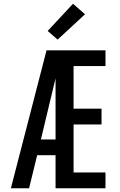

<svg xmlns="http://www.w3.org/2000/svg" viewBox="-20 -1003 640 1023"><path d="M38 0 228 -735H311Q297 -674 282.5 -612.5Q268 -551 253 -490L198 -260H276V-176H178L135 0ZM276 0V-735H542V-651H372V-424H521V-340H372V-84H542V0ZM287 -792 234 -838 369 -983 433 -927Z"/></svg>

Font: Iosevka Fixed Medium Extended
Style: Regular
Weight: 500
Width: 7
Monospace: yes
Designer: Belleve Invis
Foundry: Belleve Invis
Version: Version 24.1.1; ttfautohint (v1.8.4)